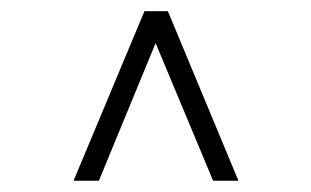

<svg xmlns="http://www.w3.org/2000/svg" viewBox="-20 -670 558 344"><path d="M258.8 -592.8 157.2 -346.2H111.8L238.8 -649.9H280.8L407.2 -346.2H361.8Z"/></svg>

Font: Linux Biolinum Capitals O
Style: Small Caps
Weight: 400
Designer: Philipp H. Poll
Foundry: Philipp H. Poll
Version: Version 1.0.4